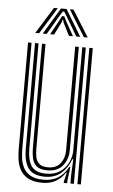

<svg xmlns="http://www.w3.org/2000/svg" viewBox="-54 -798 496 842"><g transform="rotate(5 193.5 -377.0)"><path d="M165 7.5Q124.2 7.5 100.8 -6.1Q77.2 -19.8 66.1 -41.1Q55 -62.5 52 -86.4Q49 -110.2 49 -130.8V-600H64.5V-133.2Q64.5 -113.8 67.2 -91.8Q70 -69.8 80 -50.2Q90 -30.8 111.2 -18.5Q132.5 -6.2 169.5 -6.2Q206.8 -6.2 233.5 -23.4Q260.2 -40.5 277.2 -72.5H281.5L274 -13.2V0H258.5V-5.8L268 -46H265Q247.8 -20.2 223.2 -6.4Q198.8 7.5 165 7.5ZM318.8 0V-600H334V0ZM181.8 -48.8Q148.5 -48.8 133.5 -62.8Q118.5 -76.8 114.5 -97.6Q110.5 -118.5 110.5 -138.5V-600H125.8V-139.5Q125.8 -120.5 129.1 -102.8Q132.5 -85 144.8 -73.6Q157 -62.2 183.8 -62.2Q220.5 -62.2 238.5 -86Q256.5 -109.8 256.5 -142.8V-600H272.5V-144Q272.5 -106.2 249.9 -77.5Q227.2 -48.8 181.8 -48.8ZM173.2 -20Q121.5 -20.2 100.6 -49.2Q79.8 -78.2 79.8 -134.2V-600H95.2V-136Q95.2 -87.8 112.6 -60.8Q130 -33.8 178.5 -33.8Q215 -33.8 239.4 -50.6Q263.8 -67.5 275.8 -93.2Q287.8 -119 287.8 -145.2V-600H303.2V0H288V-37.2L291.2 -107H287.2Q274.2 -69.2 245.6 -44.5Q217 -19.8 173.2 -20ZM76.8 -644.5 149.2 -761H165.8L93.8 -644.5ZM109.8 -644.5 180 -761H204.5L274.8 -644.5H257.5L208.2 -728L195.5 -748.5H189L176.2 -727.8L127.2 -644.5ZM290.8 -644.5 218.8 -761H235.2L307.8 -644.5ZM142.2 -644.5 178.5 -710.2 187.2 -728.2H197.2L206 -710.2L242.8 -644.5H225.2L196.5 -700.8L193.8 -712.5H190.8L188 -700.8L159.8 -644.5Z"/></g></svg>

Font: Big Shoulders Inline Display Medium
Style: Regular
Weight: 500
Designer: Patric King
Foundry: XO Type Co
Version: Version 1.000